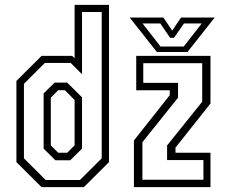

<svg xmlns="http://www.w3.org/2000/svg" viewBox="-20 -770 934 790"><path d="M325 0H151L47.5 -103V-437L151 -540H277L287 -530.5V-750H428.5V-103ZM309 -29.5 398.5 -118.5V-720.5H317.5V-464.5L271 -511H164.5L78.5 -425V-118.5L168 -29.5ZM269 -110.5H208L159.5 -158.5V-385.5L204.5 -430H256.5L317.5 -369.5V-158.5ZM256.5 -141.5 287 -172V-358.5L247 -399H219.5L189 -368V-172L219.5 -141.5ZM531 0V-192L678.5 -378.5V-398.5H540.5V-540H846V-344L702 -162.5V-141.5H846V0ZM566 -30.5H817V-111.5H667.5V-171.5L812 -351.5V-510H569.5V-429H712.5V-368L566 -185ZM625.5 -556 513.5 -698H652L688.5 -644L725 -698H863.5L751.5 -556ZM640.5 -578.5H736L810 -673.5H737L696 -614.5H680L639.5 -673.5H566.5Z"/></svg>

Font: Tourney Condensed Light
Style: Regular
Weight: 300
Width: 3
Designer: Tyler Finck
Foundry: Etcetera Type Co
Version: Version 1.010; ttfautohint (v1.8.3)